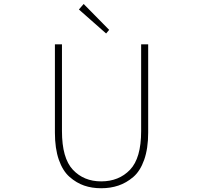

<svg xmlns="http://www.w3.org/2000/svg" viewBox="-20 -953 1040 985"><path d="M261.7 -272.5V-725.6H297.9V-280.3Q297.9 -141.6 354 -82Q410.2 -22.5 499 -22.5Q589.8 -22.5 647 -82Q704.1 -141.6 704.1 -280.3V-725.6H740.2V-272.5Q740.2 -191.4 719.7 -133.3Q699.2 -75.2 663.6 -44.9Q627.9 -14.6 587.4 -1Q546.9 12.7 499 12.7Q451.2 12.7 411.6 -1Q372.1 -14.6 336.9 -45.4Q301.8 -76.2 281.7 -133.8Q261.7 -191.4 261.7 -272.5ZM524.4 -781.2 384.8 -904.3 409.2 -932.6 540 -799.8Z"/></svg>

Font: Gen Shin Gothic Monospace ExtraLight
Style: Regular
Weight: 200
Designer: [Source Han Sans]
Ryoko NISHIZUKA  (kana & ideographs); Paul D. Hunt (Latin, Greek & Cyrillic); Wenlong ZHANG  (bopomofo
Version: Version 1.002.20150607